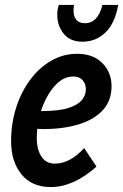

<svg xmlns="http://www.w3.org/2000/svg" viewBox="-20 -747 499 778"><path d="M25 -175Q25 -247 45.5 -311Q66 -375 102.5 -424Q139 -473 187.5 -501Q236 -529 293 -529Q357 -529 394.5 -491.5Q432 -454 432 -398Q432 -339 396.5 -300.5Q361 -262 298.5 -243Q236 -224 155 -224Q143 -224 131 -225Q129 -206 129 -188Q129 -141 148 -112.5Q167 -84 202 -84Q264 -84 321 -147L371 -72Q324 -30 277.5 -9.5Q231 11 186 11Q109 11 67 -40.5Q25 -92 25 -175ZM277 -437Q234 -437 199.5 -396.5Q165 -356 146 -297H150Q219 -297 257.5 -309.5Q296 -322 312 -342Q328 -362 328 -385Q328 -407 315 -422Q302 -437 277 -437ZM212 -687Q212 -700 214 -710Q216 -720 218 -727H280Q280 -723 279 -718Q278 -713 278 -704Q278 -680 289.5 -666.5Q301 -653 324 -653Q377 -653 395 -727H459Q446 -653 407.5 -615.5Q369 -578 314 -578Q264 -578 238 -610.5Q212 -643 212 -687Z"/></svg>

Font: Radio Canada Condensed Medium
Style: Italic
Weight: 500
Width: 3
Italic angle: -12°
Designer: Charles Daoud, Etienne Aubert Bonn, Alexandre Saumier Demers, Jacques Le Bailly
Foundry: Radio-Canada
Version: Version 2.104; ttfautohint (v1.8.4.7-5d5b);gftools[0.9.28.de